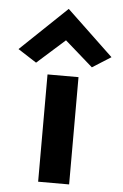

<svg xmlns="http://www.w3.org/2000/svg" viewBox="-56 -845 574 895"><g transform="rotate(5 230.5 -397.5)"><path d="M12 -598 99 -542 229 -658 360 -543 447 -598 229 -805ZM302 10V-492H157V10Z"/></g></svg>

Font: Bluebird
Style: SfBd
Weight: 700
Designer: Jasper
Foundry: Cannot Into Space Fonts
Version: Version 0.98